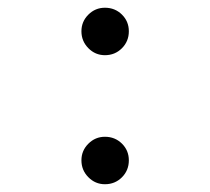

<svg xmlns="http://www.w3.org/2000/svg" viewBox="-20 -474 541 494"><path d="M189.5 -61.5Q189.5 -86.4 207.3 -104.2Q225.1 -122.1 250 -122.1Q275.9 -122.1 293.7 -104.5Q311.5 -86.9 311.5 -61.5Q311.5 -35.6 293.7 -17.8Q275.9 0 250 0Q225.1 0 207.3 -18.1Q189.5 -36.1 189.5 -61.5ZM189.5 -393.6Q189.5 -418.5 207.3 -436.3Q225.1 -454.1 250 -454.1Q275.9 -454.1 293.7 -436.5Q311.5 -418.9 311.5 -393.6Q311.5 -367.7 293.7 -349.9Q275.9 -332 250 -332Q225.1 -332 207.3 -350.1Q189.5 -368.2 189.5 -393.6Z"/></svg>

Font: BabelStone Coelbren y Beirdd
Style: Regular
Weight: 400
Designer: Andrew West
Foundry: BabelStone
Version: Version 1.00;September 27, 2022